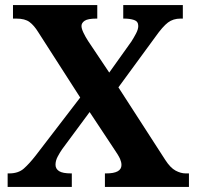

<svg xmlns="http://www.w3.org/2000/svg" viewBox="-20 -734 772 754"><path d="M10 0V-53H16Q52 -53 73.5 -72Q95 -91 120 -123L295 -351L130 -608Q114 -634 96 -647.5Q78 -661 44 -661H31V-714H362V-661H359Q325 -661 312.5 -652.5Q300 -644 300 -632Q300 -622 307.5 -606Q315 -590 326 -573L409 -449L496 -571Q505 -585 514 -602Q523 -619 523 -632Q523 -650 506.5 -655.5Q490 -661 467 -661H464V-714H698V-661H689Q660 -661 639.5 -645.5Q619 -630 590 -589L445 -391L629 -106Q649 -75 669.5 -64Q690 -53 709 -53H722V0H392V-53H397Q457 -53 457 -86Q457 -97 451.5 -110Q446 -123 424 -155L332 -294L224 -148Q215 -135 206.5 -119Q198 -103 198 -87Q198 -71 212 -62Q226 -53 259 -53H262V0Z"/></svg>

Font: Noto Serif Vithkuqi
Style: Regular
Weight: 400
Version: Version 1.005